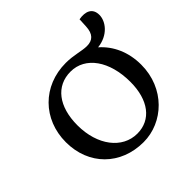

<svg xmlns="http://www.w3.org/2000/svg" viewBox="-210 -1029 1230 1230"><g transform="rotate(-45 405.0 -414.0)"><path d="M788 -766C788 -829 739 -847 678 -836L675 -775C672 -708 642 -681 590 -681C545 -681 490 -701 418 -701C209 -701 59 -548 59 -341C59 -134 205 11 412 11C590 11 752 -137 752 -351C752 -466 708 -561 635 -625C735 -636 788 -708 788 -766ZM188 -365C188 -535 269 -640 400 -640C534 -640 625 -511 625 -322C625 -158 547 -56 422 -56C287 -56 188 -184 188 -365Z"/></g></svg>

Font: TPK Tissa Web Medium
Style: Regular
Weight: 500
Designer: Jacques Le Bailly, Suppakit Chalermlarp | Katatrad Co.,Ltd.
Foundry: Jacques Le Bailly, Cadson Demak Co.,Ltd.
Version: Version 5.000;Glyphs 3.1.2 (3151)